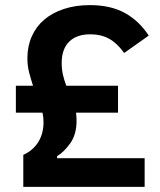

<svg xmlns="http://www.w3.org/2000/svg" viewBox="-20 -730 626 750"><path d="M71 0V-125Q110 -143 130 -176Q150 -209 150 -252Q150 -273 146 -290H42V-395H109Q101 -420 94 -446Q87 -472 87 -503Q87 -549 104 -587.5Q121 -626 152.5 -653Q184 -680 229.5 -695Q275 -710 331 -710Q412 -710 467.5 -679.5Q523 -649 561 -591L465 -523Q438 -561 406.5 -578.5Q375 -596 333 -596Q279 -596 250 -567Q221 -538 221 -484Q221 -459 226 -437.5Q231 -416 239 -395H441V-290H277Q278 -282 278.5 -274Q279 -266 279 -258Q279 -205 254.5 -170.5Q230 -136 203 -120V-112H545V0Z"/></svg>

Font: IBM Plex Sans Arabic SemiBold
Style: Regular
Weight: 600
Designer: Mike Abbink, Paul van der Laan, Pieter van Rosmalen, Wael Morcos, Khajak Apelian
Foundry: Bold Monday
Version: Version 1.1